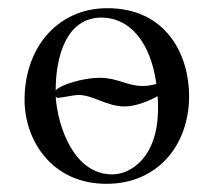

<svg xmlns="http://www.w3.org/2000/svg" viewBox="-20 -439 522 469"><path d="M40 -195C40 -98 105 10 240 10C301 10 347 -12 380 -44C423 -86 442 -146 442 -204C442 -303 388 -419 242 -419C179 -419 128 -393 93 -352C58 -311 40 -255 40 -195ZM365 -204C366 -194 366 -184 366 -174C366 -54 299 -13 254 -13C161 -13 121 -129 116 -203C118 -201 119 -200 122 -200C129 -200 160 -207 172 -207C207 -207 241 -179 284 -179C312 -179 343 -192 365 -204ZM362 -234C351 -231 340 -229 328 -229C290 -229 268 -249 223 -249C184 -249 127 -232 116 -218C116 -301 142 -396 228 -396C297 -396 348 -336 362 -234Z"/></svg>

Font: Libertinus Serif Display
Style: Regular
Weight: 400
Designer: Philipp H. Poll, Khaled Hosny
Foundry: Caleb Maclennan
Version: Version 7.050;RELEASE